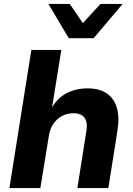

<svg xmlns="http://www.w3.org/2000/svg" viewBox="-20 -960 679 980"><path d="M28 0 140 -705H293L245 -407H243Q272 -459 319.5 -484Q367 -509 427 -509Q485 -509 522.5 -485Q560 -461 575.5 -413Q591 -365 579 -290L533 0H375L420 -286Q426 -318 420.5 -339Q415 -360 399 -371Q383 -382 355 -382Q322 -382 295 -367Q268 -352 251 -326Q234 -300 229 -264L186 0ZM331 -765 227 -940H336L403 -842L493 -940H606L458 -765Z"/></svg>

Font: Nunito Sans 9pt ExtraBold
Style: Italic
Weight: 800
Italic angle: -9°
Version: Version 3.101;gftools[0.9.27]